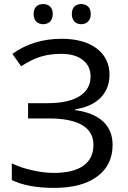

<svg xmlns="http://www.w3.org/2000/svg" viewBox="-20 -915 628 945"><path d="M145.5 -846.2C145.5 -811.5 166.5 -795.9 192.4 -795.9C217.8 -795.9 239.7 -811.5 239.7 -846.2C239.7 -880.9 217.8 -895 192.4 -895C166.5 -895 145.5 -880.9 145.5 -846.2ZM333.5 -846.2C333.5 -811.5 354.5 -795.9 379.4 -795.9C404.8 -795.9 426.8 -811.5 426.8 -846.2C426.8 -880.9 404.8 -895 379.4 -895C354.5 -895 333.5 -880.9 333.5 -846.2ZM519 -546.9C519 -601.1 498 -644.5 456.1 -676.3C414.1 -708 356.4 -724.1 283.2 -724.1C190.4 -724.1 109.9 -699.2 41 -649.9L84 -588.9C119.6 -611.8 152.3 -627.9 182.1 -636.7C211.9 -645.5 245.1 -649.9 282.2 -649.9C326.2 -649.9 361.3 -640.1 387.2 -620.1C413.1 -600.1 425.8 -572.8 425.8 -538.1C425.8 -458 356 -407.2 214.8 -407.2H118.2V-332H220.2C366.2 -332 439.9 -287.6 439.9 -202.1C439.9 -112.8 374 -64 245.1 -64C213.4 -64 178.7 -67.9 142.1 -76.2C105 -84 70.3 -95.7 38.1 -110.8V-28.8C91.3 -2.9 160.6 9.8 246.1 9.8C337.4 9.8 408.2 -8.8 458.5 -46.4C508.8 -83.5 534.2 -135.3 534.2 -202.1C534.2 -296.4 471.2 -356.9 350.1 -373V-377C457 -393.1 519 -454.6 519 -546.9Z"/></svg>

Font: Noto Reveo Sans
Style: Regular
Weight: 400
Designer: Monotype Design team
Foundry: Monotype Imaging Inc.
Version: Version 1.04